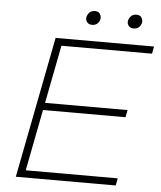

<svg xmlns="http://www.w3.org/2000/svg" viewBox="-57 -899 796 948"><g transform="rotate(5 340.5 -424.5)"><path d="M57 0 193 -700H681L674 -664H225L169 -376H578L571 -340H162L103 -36H559L552 0ZM367 -780Q351 -780 343 -789Q335 -798 335 -809Q335 -823 345.5 -836Q356 -849 375 -849Q392 -849 399 -839Q406 -829 406 -818Q406 -804 395.5 -792Q385 -780 367 -780ZM573 -780Q557 -780 549 -789Q541 -798 541 -809Q541 -823 551.5 -836Q562 -849 581 -849Q598 -849 605 -839Q612 -829 612 -818Q612 -804 601.5 -792Q591 -780 573 -780Z"/></g></svg>

Font: REM Thin
Style: Italic
Weight: 250
Italic angle: -11°
Designer: Octavio Pardo
Foundry: Ashler Design
Version: Version 1.005;gftools[0.9.28]